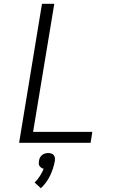

<svg xmlns="http://www.w3.org/2000/svg" viewBox="-20 -755 640 1015"><path d="M81 0 202 -735H267L155 -58H468L459 0ZM196 240 163 210Q179 194 191 175.5Q203 157 211 137Q204 136 198.5 132Q193 128 189 122.5Q185 117 185 110Q185 103 186 96Q187 87 191 79Q195 71 202 65Q209 59 218 56.5Q227 54 235 54Q243 54 251 56.5Q259 59 264 65Q269 71 270 79Q271 87 270 96Q263 135 245 173Q227 211 196 240Z"/></svg>

Font: Iosevka Light Extended Oblique
Style: Regular
Weight: 300
Width: 7
Italic angle: -9°
Monospace: yes
Designer: Belleve Invis
Foundry: Belleve Invis
Version: Version 32.5.0; ttfautohint (v1.8.4)